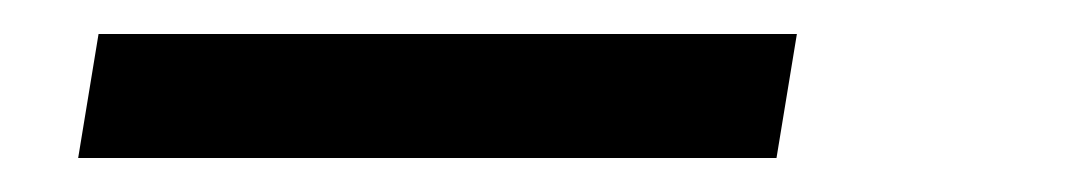

<svg xmlns="http://www.w3.org/2000/svg" viewBox="-20 -20 640 113"><path d="M26 73 38 0H449L437 73Z"/></svg>

Font: Iosevka Curly Slab Extended
Style: Italic
Weight: 400
Width: 7
Italic angle: -9°
Monospace: yes
Designer: Belleve Invis
Foundry: Belleve Invis
Version: Version 11.1.0; ttfautohint (v1.8.3)